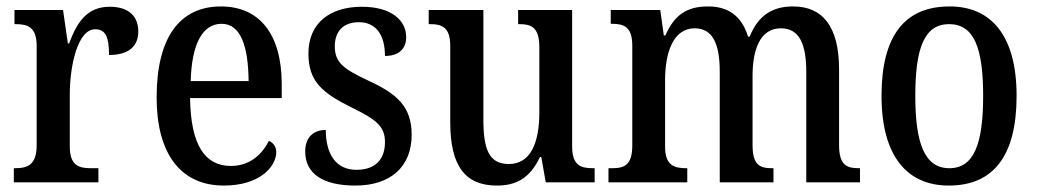

<svg xmlns="http://www.w3.org/2000/svg" viewBox="-20 -567 3226 597"><path d="M23 0H286V-44H262C226 -44 197 -52 197 -111V-274C197 -361 221 -476 276 -476C309 -476 319 -451 319 -396C381 -396 410 -424 410 -469C410 -515 382 -546 321 -546C250 -546 219 -497 195 -432H191L176 -536H25V-492H28C66 -492 94 -483 94 -424V-116C94 -53 65 -44 26 -44H23Z M676 10C789 10 839 -50 839 -94C839 -112 828 -124 816 -129C795 -87 757 -51 698 -51C617 -51 573 -116 571 -262H856V-305C856 -463 785 -547 667 -547C540 -547 467 -452 467 -264C467 -90 541 10 676 10ZM753 -315H573C576 -429 609 -493 669 -493C729 -493 752 -422 753 -315Z M1085 10C1195 10 1260 -49 1260 -148C1260 -235 1215 -275 1126 -316C1049 -352 1021 -372 1021 -423C1021 -468 1046 -498 1096 -498C1147 -498 1177 -461 1177 -393C1220 -393 1243 -415 1243 -452C1243 -502 1199 -546 1105 -546C1006 -546 939 -495 939 -401C939 -314 981 -278 1077 -231C1152 -194 1177 -173 1177 -125C1177 -72 1148 -39 1088 -39C1023 -39 993 -90 993 -163C961 -163 929 -146 929 -96C929 -27 984 10 1085 10Z M1525 10C1583 10 1627 -11 1659 -79H1663L1677 0H1829V-44H1824C1788 -44 1759 -51 1759 -111V-536H1591V-492H1594C1630 -492 1657 -484 1657 -421V-218C1657 -121 1629 -57 1562 -57C1500 -57 1483 -104 1483 -195V-536H1313V-492H1316C1355 -492 1380 -482 1380 -424V-186C1380 -49 1428 10 1525 10Z M1872 0H2117V-44H2114C2077 -44 2048 -52 2048 -111V-318C2048 -403 2073 -479 2140 -479C2197 -479 2218 -429 2218 -343V0H2385V-44H2381C2343 -44 2320 -53 2320 -116V-331C2320 -410 2342 -479 2408 -479C2466 -479 2487 -429 2487 -343V0H2654V-44H2651C2613 -44 2589 -53 2589 -116V-351C2589 -487 2536 -547 2446 -547C2386 -547 2339 -523 2311 -453H2306C2285 -522 2239 -547 2182 -547C2118 -547 2078 -523 2049 -457H2044L2033 -536H1879V-493H1882C1920 -493 1946 -484 1946 -425V-115C1946 -53 1921 -44 1883 -44H1872Z M2930 10C3068 10 3141 -81 3141 -269C3141 -456 3062 -547 2933 -547C2793 -547 2721 -456 2721 -269C2721 -81 2801 10 2930 10ZM2932 -44C2855 -44 2826 -121 2826 -269C2826 -417 2854 -492 2931 -492C3009 -492 3037 -417 3037 -269C3037 -121 3009 -44 2932 -44Z"/></svg>

Font: Noto Serif Myanmar Condensed Medium
Style: Regular
Weight: 500
Width: 3
Designer: Ben Mitchell and the Monotype Design Team
Foundry: Monotype Imaging Inc.
Version: Version 2.106